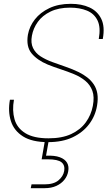

<svg xmlns="http://www.w3.org/2000/svg" viewBox="-20 -732 584 1005"><path d="M231 12Q148 12 100.5 -18Q53 -48 37 -98.5Q21 -149 32 -210H53Q43 -154 56 -108Q69 -62 112.5 -35Q156 -8 234 -8Q305 -8 353 -30.5Q401 -53 429 -91.5Q457 -130 466 -178Q475 -225 463.5 -256.5Q452 -288 426.5 -309Q401 -330 367 -344Q333 -358 297.5 -369.5Q262 -381 230 -394Q175 -417 145.5 -452.5Q116 -488 126 -550Q134 -594 162.5 -630.5Q191 -667 238.5 -689.5Q286 -712 351 -712Q407 -712 448.5 -693Q490 -674 510 -633.5Q530 -593 518 -528H497Q508 -589 490.5 -625Q473 -661 435 -676.5Q397 -692 347 -692Q287 -692 244.5 -671.5Q202 -651 178 -617.5Q154 -584 147 -545Q140 -507 153 -480.5Q166 -454 192.5 -437Q219 -420 253 -407.5Q287 -395 323.5 -382.5Q360 -370 393 -354Q417 -342 437 -326.5Q457 -311 471 -290Q485 -269 489.5 -242Q494 -215 488 -179Q479 -125 446.5 -82Q414 -39 360.5 -13.5Q307 12 231 12ZM141 253 145 233H213Q261 233 286 212Q311 191 316 163Q321 133 302 117.5Q283 102 231 102H198L217 -7H237L221 83Q266 81 293 91Q320 101 331 120Q342 139 337 165Q333 189 317 209Q301 229 275 241Q249 253 213 253Z"/></svg>

Font: DM Sans 10pt Thin
Style: Italic
Weight: 250
Italic angle: -10°
Version: Version 4.004;gftools[0.9.30]